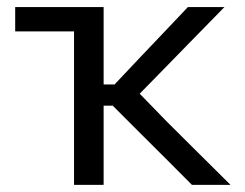

<svg xmlns="http://www.w3.org/2000/svg" viewBox="-20 -516 683 536"><path d="M515.7 0Q482.2 -34 448.1 -67.9Q414 -101.8 380.2 -135.5L294.7 -221H259.8V-280.2H299.8L371.6 -356.3Q404.9 -391.2 438.3 -426.4Q471.7 -461.6 504.5 -496.2H606.5Q563.5 -452.5 521 -408.9Q478.5 -365.3 436.3 -322.1L352.1 -236.2L349.1 -276L447.1 -175.1Q491.3 -131.2 535.5 -87.3Q579.7 -43.4 623.4 0ZM186.7 0Q186.7 -55.3 186.7 -106.4Q186.7 -157.6 186.7 -218.8V-271.5Q186.7 -314.3 186.7 -350.3Q186.7 -386.2 186.7 -419.7Q186.7 -453.2 186.7 -488.5L214.4 -428.3H195.1Q153.4 -428.3 109.4 -428.3Q65.4 -428.3 22.4 -428.3V-496.2H269.3Q269.3 -441.8 269.3 -389.9Q269.3 -338 269.3 -279.8V-205.9Q269.3 -150 269.3 -101.4Q269.3 -52.8 269.3 0Z"/></svg>

Font: Commissioner Thin
Style: Regular
Weight: 100
Designer: Kostas Bartsokas
Foundry: Kostas Bartsokas
Version: Version 1.001;gftools[0.9.23]